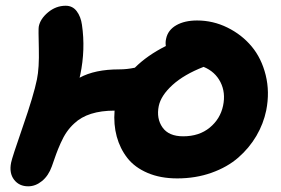

<svg xmlns="http://www.w3.org/2000/svg" viewBox="-20 -676 987 675"><path d="M603 -48.8Q543.9 -48.8 498.8 -68.1Q453.6 -87.4 427.7 -120.6Q401.9 -153.8 390.4 -196Q378.9 -238.3 382.8 -287.1Q288.6 -287.1 241.2 -242.2Q226.6 -229 214.8 -212.2Q203.1 -195.3 193.1 -172.6Q183.1 -149.9 177.5 -134.5Q171.9 -119.1 162.1 -90.8Q150.4 -58.1 127.7 -39.6Q105 -21 79.1 -21Q47.4 -21 29.5 -44.2Q11.7 -67.4 19 -104Q22 -120.6 60.3 -231Q98.6 -341.3 109.9 -397Q118.2 -437 116.5 -505.9Q114.7 -574.7 116.2 -582Q121.1 -609.4 148.9 -632.6Q176.8 -655.8 210.9 -655.8Q235.4 -655.8 249.8 -636.5Q264.2 -617.2 268.1 -588.9Q280.8 -502 262.2 -413.1Q261.7 -411.6 261 -408Q260.3 -404.3 259.8 -402.8Q313.5 -432.1 398.9 -432.1Q426.8 -432.1 454.1 -438Q497.6 -481.4 563 -514.2Q561 -527.8 564 -540Q570.3 -570.3 599.6 -587.2Q628.9 -604 672.9 -604Q729 -604 779.5 -579.1Q830.1 -554.2 864.7 -512.7Q899.4 -471.2 914.1 -411.9Q928.7 -352.5 916 -288.1Q906.2 -240.7 881.3 -198.2Q856.4 -155.8 817.9 -122.1Q779.3 -88.4 723.6 -68.6Q668 -48.8 603 -48.8ZM538.1 -303.2Q529.3 -259.3 551.3 -228Q573.2 -196.8 624 -196.8Q680.2 -196.8 717.3 -227.3Q754.4 -257.8 764.2 -304.2Q773.9 -350.1 755.1 -387.2Q736.3 -424.3 695.8 -440.9Q627 -414.1 586.4 -377.2Q545.9 -340.3 538.1 -303.2Z"/></svg>

Font: Shantell Sans Irregular
Style: Bold Italic
Weight: 700
Italic angle: -11.31°
Designer: Stephen Nixon, Anya Danilova, Shantell Martin
Foundry: Arrow Type
Version: Version 1.006;[9816181b4]